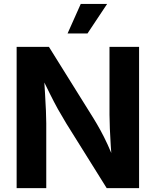

<svg xmlns="http://www.w3.org/2000/svg" viewBox="-20 -969 802 989"><path d="M65.7 0V-727.5H232.1L461.8 -359.2Q479.3 -330.9 497.5 -297.8Q515.7 -264.8 534.4 -224.2Q553.2 -183.7 572 -132.9H556.7Q553.4 -173.6 550.5 -219.3Q547.6 -265 545.8 -307.1Q544 -349.2 544 -378.3V-727.5H696.4V0H529.6L321 -333.9Q298 -371.7 278.3 -406.9Q258.7 -442.2 237.5 -485.1Q216.3 -528.1 186.9 -587.5H205.8Q209.1 -534.9 212 -486.3Q214.8 -437.8 216.6 -398.6Q218.3 -359.4 218.3 -334.4V0ZM328.1 -796.7 395.9 -948.7H531.8L430.7 -796.7Z"/></svg>

Font: Adwaita Sans
Style: Regular
Weight: 400
Designer: Rasmus Andersson
Foundry: rsms
Version: Version 4.001;git-9221beed3